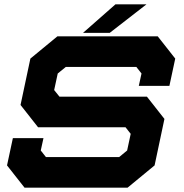

<svg xmlns="http://www.w3.org/2000/svg" viewBox="-20 -868 852 888"><path d="M93.5 0 12.5 -103 39.5 -229H181L168.5 -172L192.5 -141.5H531L568 -172L584.5 -249L560.5 -279.5H156L75 -382.5L120.5 -597L245.5 -700H709.5L790.5 -597L763.5 -471H622L634.5 -528L610.5 -558.5H284.5L247 -528L230.5 -451.5L255 -421H659.5L740.5 -318L695 -103L570 0ZM364 -716 514 -848H657.5L487.5 -716Z"/></svg>

Font: Tourney Expanded Black
Style: Italic
Weight: 900
Width: 7
Italic angle: -12°
Designer: Tyler Finck
Foundry: Etcetera Type Co
Version: Version 1.010; ttfautohint (v1.8.3)